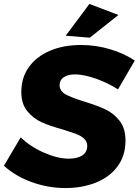

<svg xmlns="http://www.w3.org/2000/svg" viewBox="-37 -942 703 973"><path d="M646 -635 561 -489Q510 -522 448.5 -543.5Q387 -565 344 -565Q309 -565 288 -552Q267 -539 265 -514Q264 -482 293.5 -465Q323 -448 388 -428Q453 -408 495.5 -388.5Q538 -369 568.5 -330.5Q599 -292 599 -230Q599 -153 558.5 -98.5Q518 -44 448.5 -16.5Q379 11 295 11Q207 11 124 -19Q41 -49 -17 -102L68 -246Q116 -199 185.5 -168.5Q255 -138 311 -138Q355 -138 380 -154.5Q405 -171 405 -203Q405 -225 389 -239.5Q373 -254 349 -263Q325 -272 280 -286Q215 -304 173 -323Q131 -342 101 -379Q71 -416 71 -476Q71 -548 109 -601.5Q147 -655 215.5 -684.5Q284 -714 374 -714Q449 -714 521 -692.5Q593 -671 646 -635ZM416 -922 563 -866 418 -751 296 -761Z"/></svg>

Font: Gontserrat
Style: Bold Italic
Weight: 700
Italic angle: -11.3°
Designer: Julieta Ulanovsky
Foundry: Julieta Ulanovsky
Version: Version 6.001